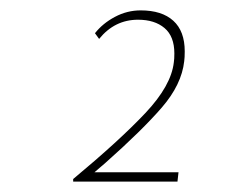

<svg xmlns="http://www.w3.org/2000/svg" viewBox="-20 -720 437 370"><path d="M335 -602Q330 -557 292 -513Q254 -469 183 -406L162 -388H324L322 -370H121V-375Q210 -449 260 -502Q310 -555 315 -600Q316 -606 316 -617Q316 -650 297 -666Q278 -682 246 -682Q201 -682 171 -645L163 -656Q178 -675 201.5 -687.5Q225 -700 251 -700Q292 -700 314 -680Q336 -660 336 -621Q336 -609 335 -602Z"/></svg>

Font: Josefin Sans Thin
Style: Italic
Weight: 200
Italic angle: -7°
Designer: Santiago Orozco
Foundry: Typemade
Version: Version 2.000